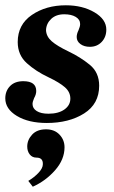

<svg xmlns="http://www.w3.org/2000/svg" viewBox="-22 -455 432 726"><path d="M-2 -83Q-2 -111 16 -129.5Q34 -148 66 -148Q115 -148 115 -111Q115 -98 107 -84Q101 -70 101 -62Q101 -45 117 -35Q133 -25 161 -25Q199 -25 221.5 -41Q244 -57 244 -82Q244 -107 223.5 -125Q203 -143 161 -163Q114 -185 79.5 -216Q45 -247 45 -296Q45 -362 98.5 -398.5Q152 -435 227 -435Q290 -435 335 -408.5Q380 -382 380 -343Q380 -315 362.5 -296.5Q345 -278 318 -278Q296 -278 282 -288.5Q268 -299 268 -315Q268 -327 275 -341Q281 -355 281 -364Q281 -381 264.5 -391Q248 -401 221 -401Q190 -401 171.5 -383.5Q153 -366 152 -341Q153 -317 173.5 -299Q194 -281 238 -260Q282 -239 317.5 -210Q353 -181 353 -131Q353 -62 296 -26Q239 10 155 10Q86 10 42 -16.5Q-2 -43 -2 -83ZM140 166Q141 141 116 141Q100 141 90.5 129Q81 117 81 99Q81 74 99.5 54Q118 34 152 34Q184 34 203 54Q222 74 222 102Q222 148 186.5 188.5Q151 229 102 251L85 229Q107 216 123.5 198.5Q140 181 140 166Z"/></svg>

Font: Unna
Style: Bold Italic
Weight: 700
Italic angle: -8.05°
Designer: Jorge de Buen Unna
Foundry: Omnibus-Type
Version: Version 2.008